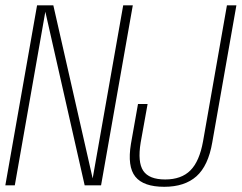

<svg xmlns="http://www.w3.org/2000/svg" viewBox="-38 -695 906 720"><path d="M-18 0 101 -675H162L309.5 -26L424 -675H460L341 0H279.5L132 -651L17.5 0ZM578 5.5Q500 5.5 469.5 -32.5Q439 -70.5 453 -155.5L479.5 -305H515.5L489.5 -160.5Q477.5 -87 499.2 -54.5Q521 -22 581.5 -22Q642 -22 676 -56Q710 -90 723.5 -165.5L813 -675H848.5L758 -161Q743 -73.5 698.8 -34Q654.5 5.5 578 5.5Z"/></svg>

Font: Anybody ExtraLight
Style: Italic
Weight: 200
Italic angle: -10°
Designer: Tyler Finck
Foundry: Etcetera Type Company
Version: Version 1.010; ttfautohint (v1.8.3) -l 8 -r 50 -G 200 -x 14 